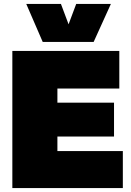

<svg xmlns="http://www.w3.org/2000/svg" viewBox="-20 -960 671 980"><path d="M43 0V-700H589V-508H273V-436H562V-263H273V-189H607V0ZM546 -940 458 -746H198L114 -940H291L330 -836L369 -940Z"/></svg>

Font: Georama ExtraCondensed Thin Black
Style: Regular
Weight: 900
Version: Version 1.001